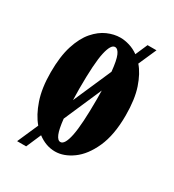

<svg xmlns="http://www.w3.org/2000/svg" viewBox="-153 -650 719 792"><g transform="rotate(30 207.0 -254.0)"><path d="M49.5 52 93 -47Q64.5 -80.5 46 -134.5Q27.5 -188.5 27.5 -263.5Q27.5 -339.5 44 -391Q60.5 -442.5 87.2 -473.2Q114 -504 145 -517.5Q176 -531 205.5 -531Q226.5 -531 249 -524.2Q271.5 -517.5 292.5 -502.5L317.5 -560H360L322.5 -475Q349.5 -444 367 -392.2Q384.5 -340.5 384.5 -263.5Q384.5 -170.5 357 -109.5Q329.5 -48.5 288.2 -18.8Q247 11 205.5 11Q162 11 123 -18.5L92.5 52ZM163.5 -263.5Q163.5 -235 164.5 -210L243.5 -390.5Q238.5 -442 229 -464.2Q219.5 -486.5 205.5 -486.5Q186 -486.5 174.8 -436.2Q163.5 -386 163.5 -263.5ZM205.5 -34Q226 -34 237 -87.5Q248 -141 248 -263.5Q248 -284.5 247.5 -303.5L169.5 -124.5Q174.5 -77 183.5 -55.5Q192.5 -34 205.5 -34Z"/></g></svg>

Font: Imbue 10pt ExtraBold
Style: Regular
Weight: 800
Designer: Tyler Finck
Foundry: Etcetera Type Company
Version: Version 1.102; ttfautohint (v1.8.3)